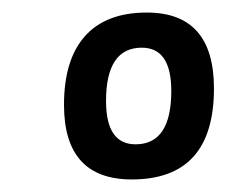

<svg xmlns="http://www.w3.org/2000/svg" viewBox="-20 -727 377 306"><path d="M190 -441Q82 -441 82 -560Q82 -632 115.5 -669.5Q149 -707 214 -707Q321 -707 321 -586Q321 -441 190 -441ZM196 -497Q253 -497 253 -582Q253 -651 206 -651Q149 -651 149 -566Q149 -497 196 -497Z"/></svg>

Font: Asap SemiBold
Style: Italic
Weight: 600
Italic angle: -6°
Designer: Pablo Cosgaya
Foundry: Omnibus-Type
Version: Version 3.001; ttfautohint (v1.8.3)